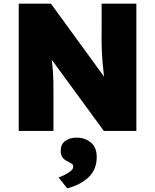

<svg xmlns="http://www.w3.org/2000/svg" viewBox="-20 -720 853 1056"><path d="M83 0V-700H260L552 -299Q547 -343 544 -379Q541 -415 539.5 -456Q538 -497 539 -553V-700H730V0H551L265 -391Q269 -357 271 -330.5Q273 -304 273.5 -275.5Q274 -247 274 -208V0ZM350 316 302 256Q316 251 335 242Q354 233 368.5 221Q383 209 383 196Q383 187 376 181.5Q369 176 356 170Q334 160 324 146Q314 132 314 110Q314 73 339 55Q364 37 401 37Q447 37 479.5 63.5Q512 90 512 144Q512 211 468.5 253.5Q425 296 350 316Z"/></svg>

Font: Lexend ExtraBold
Style: Regular
Weight: 800
Designer: Bonnie Shaver-Troup, Thomas Jockin
Foundry: Lexend
Version: Version 1.007; ttfautohint (v1.8.3)